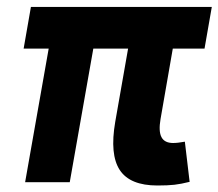

<svg xmlns="http://www.w3.org/2000/svg" viewBox="-20 -538 645 567"><path d="M444.8 9.8Q363.8 9.8 333.7 -35.9Q303.7 -81.5 320.3 -178.2L379.9 -517.6H511.7L454.1 -186.5Q447.8 -150.4 456.8 -133.1Q465.8 -115.7 491.2 -115.7Q498.5 -115.7 506.8 -116.7Q515.1 -117.7 525.9 -119.6L540 -1Q514.6 5.4 495.1 7.6Q475.6 9.8 444.8 9.8ZM49.8 -394.5 71.3 -517.6H605.5L584 -394.5ZM54.2 0 145.5 -517.6H277.3L186 0Z"/></svg>

Font: Cascadia Mono NF
Style: Italic
Weight: 400
Italic angle: -10°
Monospace: yes
Designer: Aaron Bell
Foundry: Saja Typeworks
Version: Version 2404.023